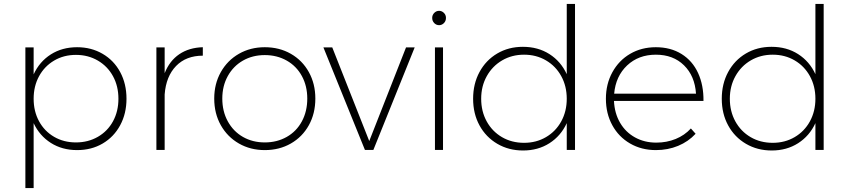

<svg xmlns="http://www.w3.org/2000/svg" viewBox="-20 -762 4316 976"><path d="M623 -260Q623 -185 591 -125.5Q559 -66 502 -32.5Q445 1 372 1Q296 1 238.5 -35.5Q181 -72 151 -136V194H109V-521H151V-384Q181 -449 238.5 -485.5Q296 -522 372 -522Q444 -522 501.5 -488.5Q559 -455 591 -395.5Q623 -336 623 -260ZM582 -260Q582 -324 554.5 -374.5Q527 -425 477.5 -454Q428 -483 366 -483Q304 -483 255 -454Q206 -425 178.5 -374.5Q151 -324 151 -260Q151 -196 178.5 -145.5Q206 -95 255 -66.5Q304 -38 366 -38Q428 -38 477.5 -66.5Q527 -95 554.5 -145.5Q582 -196 582 -260Z M1011 -522V-479Q926 -479 875 -426.5Q824 -374 817 -282V0H775V-521H817V-390Q842 -453 891.5 -486.5Q941 -520 1011 -522Z M1583 -261Q1583 -185 1550 -125.5Q1517 -66 1458.5 -32.5Q1400 1 1326 1Q1253 1 1194.5 -32.5Q1136 -66 1102.5 -125.5Q1069 -185 1069 -261Q1069 -336 1102.5 -395.5Q1136 -455 1194.5 -488.5Q1253 -522 1326 -522Q1400 -522 1458.5 -488.5Q1517 -455 1550 -395.5Q1583 -336 1583 -261ZM1110 -261Q1110 -196 1138 -145Q1166 -94 1215 -66Q1264 -38 1326 -38Q1388 -38 1437.5 -66Q1487 -94 1514.5 -145Q1542 -196 1542 -261Q1542 -325 1514.5 -375.5Q1487 -426 1437.5 -454Q1388 -482 1326 -482Q1264 -482 1215 -454Q1166 -426 1138 -375.5Q1110 -325 1110 -261Z M1624 -521H1669L1857 -45L2044 -521H2088L1878 0H1835Z M2191 -521H2232V0H2191ZM2247 -671Q2247 -655 2236.5 -644.5Q2226 -634 2212 -634Q2198 -634 2187.5 -644.5Q2177 -655 2177 -671Q2177 -686 2187.5 -696.5Q2198 -707 2212 -707Q2226 -707 2236.5 -696.5Q2247 -686 2247 -671Z M2903 -742V0H2861V-136Q2831 -71 2773 -34Q2715 3 2639 3Q2566 3 2508 -31Q2450 -65 2417.5 -124.5Q2385 -184 2385 -260Q2385 -336 2417.5 -396Q2450 -456 2507.5 -490Q2565 -524 2638 -524Q2715 -524 2773 -487Q2831 -450 2861 -385V-742ZM2861 -260Q2861 -324 2833 -375Q2805 -426 2755.5 -455Q2706 -484 2644 -484Q2582 -484 2532.5 -455Q2483 -426 2454.5 -375Q2426 -324 2426 -260Q2426 -196 2454 -145Q2482 -94 2531.5 -65Q2581 -36 2644 -36Q2706 -36 2755.5 -65Q2805 -94 2833 -145Q2861 -196 2861 -260Z M3556 -249H3101Q3104 -186 3132 -138Q3160 -90 3208 -63.5Q3256 -37 3316 -37Q3369 -37 3414.5 -55.5Q3460 -74 3492 -109L3516 -82Q3479 -42 3427 -20.5Q3375 1 3314 1Q3241 1 3183 -32.5Q3125 -66 3092.5 -125.5Q3060 -185 3060 -260Q3060 -335 3093 -395Q3126 -455 3183.5 -488.5Q3241 -522 3314 -522Q3389 -522 3444.5 -487.5Q3500 -453 3528.5 -391Q3557 -329 3556 -249ZM3518 -286Q3512 -376 3457 -430Q3402 -484 3314 -484Q3226 -484 3168 -429.5Q3110 -375 3102 -286Z M4167 -742V0H4125V-136Q4095 -71 4037 -34Q3979 3 3903 3Q3830 3 3772 -31Q3714 -65 3681.5 -124.5Q3649 -184 3649 -260Q3649 -336 3681.5 -396Q3714 -456 3771.5 -490Q3829 -524 3902 -524Q3979 -524 4037 -487Q4095 -450 4125 -385V-742ZM4125 -260Q4125 -324 4097 -375Q4069 -426 4019.5 -455Q3970 -484 3908 -484Q3846 -484 3796.5 -455Q3747 -426 3718.5 -375Q3690 -324 3690 -260Q3690 -196 3718 -145Q3746 -94 3795.5 -65Q3845 -36 3908 -36Q3970 -36 4019.5 -65Q4069 -94 4097 -145Q4125 -196 4125 -260Z"/></svg>

Font: Montserrat arm2 ExtraLight
Style: Regular
Weight: 275
Designer: Julieta Ulanovsky
Foundry: Julieta Ulanovsky
Version: Version 6.000